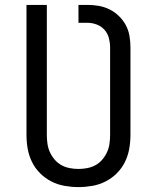

<svg xmlns="http://www.w3.org/2000/svg" viewBox="-20 -755 640 783"><path d="M300 8Q272 8 243.5 3Q215 -2 189.5 -15Q164 -28 143.5 -48.5Q123 -69 110.5 -94.5Q98 -120 93 -148Q88 -176 88 -205V-735H171V-205Q171 -187 173.5 -169Q176 -151 183.5 -134.5Q191 -118 203 -104Q215 -90 230.5 -81.5Q246 -73 264 -69.5Q282 -66 300 -66Q318 -66 336 -69.5Q354 -73 369.5 -81.5Q385 -90 397 -104Q409 -118 416.5 -134.5Q424 -151 426.5 -169Q429 -187 429 -205V-562Q429 -581 424 -600Q419 -619 406 -633.5Q393 -648 374.5 -655Q356 -662 337 -662H300V-735H337Q360 -735 383 -731Q406 -727 427 -716.5Q448 -706 465 -689.5Q482 -673 493 -652.5Q504 -632 508 -608.5Q512 -585 512 -562V-205Q512 -176 507 -148Q502 -120 489.5 -94.5Q477 -69 456.5 -48.5Q436 -28 410.5 -15Q385 -2 356.5 3Q328 8 300 8Z"/></svg>

Font: Iosevka Fixed Extended
Style: Regular
Weight: 400
Width: 7
Monospace: yes
Designer: Belleve Invis
Foundry: Belleve Invis
Version: Version 24.1.1; ttfautohint (v1.8.4)